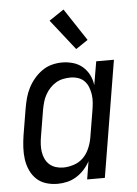

<svg xmlns="http://www.w3.org/2000/svg" viewBox="-54 -804 609 854"><g transform="rotate(-5 250.0 -377.0)"><path d="M169 8Q142 8 117.5 0.5Q93 -7 75 -24Q57 -41 46.5 -64.5Q36 -88 32.5 -113.5Q29 -139 30.5 -166Q32 -193 36 -219L56 -339Q60 -362 66 -384.5Q72 -407 83 -428.5Q94 -450 110 -469Q126 -488 146 -502Q166 -516 189 -522Q212 -528 235 -528Q260 -528 284 -521Q308 -514 326 -498.5Q344 -483 355 -461.5Q366 -440 369 -415L387 -520H466L380 0H301L314 -80Q303 -60 287.5 -43Q272 -26 252.5 -14Q233 -2 211.5 3Q190 8 169 8ZM200 -62Q223 -62 247.5 -70Q272 -78 289.5 -95.5Q307 -113 317 -136.5Q327 -160 331 -183L351 -303Q354 -321 355.5 -339Q357 -357 354.5 -374Q352 -391 346 -407Q340 -423 328.5 -435Q317 -447 300.5 -452.5Q284 -458 266 -458Q250 -458 233 -454.5Q216 -451 201 -442Q186 -433 174 -420Q162 -407 153.5 -391.5Q145 -376 140.5 -360Q136 -344 133 -328L113 -208Q110 -191 109 -173.5Q108 -156 110.5 -139.5Q113 -123 120 -108Q127 -93 139 -82.5Q151 -72 167 -67Q183 -62 200 -62ZM303 -582 196 -718 262 -762 357 -618Z"/></g></svg>

Font: Iosevka Custom
Style: Italic
Weight: 400
Italic angle: -9°
Monospace: yes
Designer: Belleve Invis
Foundry: Belleve Invis
Version: Version 30.3.3; ttfautohint (v1.8.3)